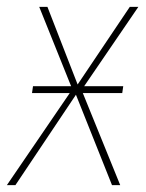

<svg xmlns="http://www.w3.org/2000/svg" viewBox="-39 -539 425 559"><path d="M363.8 -519 206.1 -288.1H319.8L316.9 -268.1H202.1L311 0H287.1L182.1 -263.2L5.9 0H-19L164.1 -268.1H54.2L57.1 -288.1H168L75.2 -519H99.1L187 -293L338.9 -519Z"/></svg>

Font: Fira Sans Compressed Thin
Style: Italic
Weight: 100
Width: 3
Italic angle: -8°
Designer: Carrois Corporate & Edenspiekermann AG
Foundry: Carrois Corporate GbR & Edenspiekermann AG
Version: Version 4.203;PS 004.203;hotconv 1.0.88;makeotf.lib2.5.64775